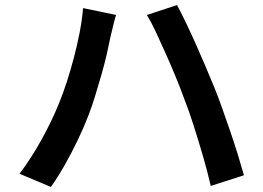

<svg xmlns="http://www.w3.org/2000/svg" viewBox="-20 -736 1040 758"><path d="M212 -326Q229 -367 244 -413.5Q259 -460 272 -509.5Q285 -559 294.5 -608Q304 -657 308 -704L438 -677Q434 -663 429.5 -646Q425 -629 421.5 -612.5Q418 -596 415 -585Q410 -559 401.5 -522Q393 -485 381 -443Q369 -401 356 -358.5Q343 -316 329 -280Q311 -233 286.5 -182Q262 -131 235 -83.5Q208 -36 181 2L57 -50Q104 -112 145 -186.5Q186 -261 212 -326ZM705 -352Q691 -391 672.5 -435.5Q654 -480 634 -525Q614 -570 595.5 -609.5Q577 -649 560 -677L679 -716Q694 -688 713.5 -647.5Q733 -607 753 -562Q773 -517 792 -472.5Q811 -428 826 -391Q840 -357 856 -312Q872 -267 888.5 -219Q905 -171 919 -125.5Q933 -80 943 -44L812 -2Q799 -59 781.5 -119Q764 -179 745 -239Q726 -299 705 -352Z"/></svg>

Font: Noto Sans KR SemiBold
Style: Regular
Weight: 600
Designer: Ryoko NISHIZUKA  (kana, bopomofo & ideographs); Paul D. Hunt (Latin, Greek & Cyrillic); Sandoll Communications , Soo-you
Foundry: Adobe
Version: Version 2.004-H2;hotconv 1.0.118;makeotfexe 2.5.65603